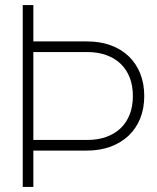

<svg xmlns="http://www.w3.org/2000/svg" viewBox="-20 -740 621 760"><path d="M112 0V-144H325Q376 -144 417.8 -159.5Q459.5 -175 489.2 -203.2Q519 -231.5 535 -271.2Q551 -311 551 -360Q551 -409 535 -449Q519 -489 489.5 -517.2Q460 -545.5 418.2 -560.8Q376.5 -576 325 -576H112V-720H70V0ZM112 -534H325Q367 -534 400.5 -522Q434 -510 457.5 -487.5Q481 -465 493.5 -432.8Q506 -400.5 506 -360Q506 -319.5 493.5 -287.2Q481 -255 457.5 -232.5Q434 -210 400.5 -198Q367 -186 325 -186H112Z"/></svg>

Font: Vela Sans GX ExtLt
Style: Regular
Weight: 200
Designer: Principal design: Mikhail Sharanda - project Manrope.
Design modification: Ravid Balaliev
Foundry: Mikhail Sharanda
Version: Version 1.001